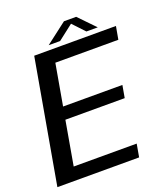

<svg xmlns="http://www.w3.org/2000/svg" viewBox="-156 -888 853 986"><g transform="rotate(-20 270.0 -394.5)"><path d="M-13.3 0H433.4L445.9 -70.9H101.6L143.7 -311.3H467.9L479.9 -379.1H155.8L195.4 -604.1H539.7L552.4 -675H105.7ZM194 -700.3H256.4L339.5 -764.8L400.1 -700.3H462.3L376.5 -789H309.7Z"/></g></svg>

Font: Anybody Thin
Style: Italic
Weight: 100
Italic angle: -10°
Designer: Tyler Finck
Foundry: Etcetera Type Company
Version: Version 1.114;gftools[0.9.25]